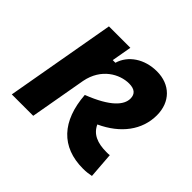

<svg xmlns="http://www.w3.org/2000/svg" viewBox="-132 -684 851 851"><g transform="rotate(45 293.0 -258.5)"><path d="M480.5 9.8C501.5 9.8 516.1 7.3 531.2 4.4L522 -116.7C515.6 -115.7 511.7 -115.7 502 -115.7C444.3 -115.7 405.8 -132.3 386.7 -173.8C487.3 -220.2 544.9 -297.4 544.9 -389.2C544.9 -472.7 490.2 -527.3 407.2 -527.3C330.1 -527.3 268.1 -485.8 250 -423.8H233.4L250 -517.6H115.7L24.4 0H158.7L205.6 -265.6C224.1 -361.3 299.3 -401.9 358.4 -401.9C392.6 -401.9 409.7 -387.2 409.7 -358.9C409.7 -319.8 373 -272.9 254.9 -227.1C266.1 -74.2 343.8 9.8 480.5 9.8Z"/></g></svg>

Font: Cascadia Mono PL
Style: Bold Italic
Weight: 700
Italic angle: -10°
Monospace: yes
Designer: Aaron Bell
Foundry: Saja Typeworks
Version: Version 2404.023